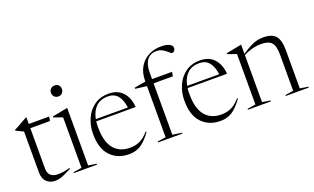

<svg xmlns="http://www.w3.org/2000/svg" viewBox="-80 -1164 2610 1596"><g transform="rotate(-20 1224.5 -366.0)"><path d="M144 -118Q144 -36 231 -36Q256.5 -36 280 -39.8Q303.5 -43.5 338 -52.5V-44Q294.5 -22.5 269.2 -11.2Q244 0 226 3.8Q208 7.5 187 7.5Q146.5 7.5 116 -20.5Q85.5 -48.5 85.5 -107.5V-466L19.5 -498.5V-504.5Q42.5 -516 56.5 -523.8Q70.5 -531.5 88.5 -542.2Q106.5 -553 141 -571.5H144V-512H324L318 -474.5H144Z M454.5 -642.5Q431.5 -642.5 418.5 -657.5Q405.5 -672.5 405.5 -692Q405.5 -711 418.5 -725.2Q431.5 -739.5 454.5 -739.5Q477.5 -739.5 490 -725.2Q502.5 -711 502.5 -692Q502.5 -672.5 490 -657.5Q477.5 -642.5 454.5 -642.5ZM489.5 -527.5V-19.5L561.5 -8V0H357.5V-8L431 -19.5V-466Q422.5 -469 399 -477.2Q375.5 -485.5 353 -493.5V-501.5L486 -527.5Z M851.5 -522Q932 -522 977 -472Q1022 -422 1027 -340.5H678.5Q675.5 -316 675.5 -288Q675.5 -161.5 726 -99.8Q776.5 -38 869 -38Q917 -38 956.2 -56Q995.5 -74 1035.5 -120.5L1042 -115.5Q991 -45 946.5 -17.5Q902 10 844 10Q743 10 680.2 -55.2Q617.5 -120.5 617.5 -250Q617.5 -323 645 -385Q672.5 -447 725 -484.5Q777.5 -522 851.5 -522ZM840 -502.5Q772 -502.5 733 -464.2Q694 -426 681.5 -359H965Q946 -502.5 840 -502.5Z M1234.5 -19.5 1316.5 -8V0H1101.5V-8L1175 -19.5V-471.5L1075 -484V-494L1175 -512V-516Q1175 -589.5 1205 -639.8Q1235 -690 1285.2 -716Q1335.5 -742 1396 -742Q1442 -742 1468.8 -728.8Q1495.5 -715.5 1495.5 -692.5Q1495.5 -679.5 1486.8 -669Q1478 -658.5 1463 -658.5Q1459 -658.5 1443.5 -673.5Q1428 -688.5 1403.2 -703.5Q1378.5 -718.5 1346.5 -718.5Q1292.5 -718.5 1263.5 -680Q1234.5 -641.5 1234.5 -570V-512H1411.5L1405 -474.5H1234.5Z M1659.5 -522Q1740 -522 1785 -472Q1830 -422 1835 -340.5H1486.5Q1483.5 -316 1483.5 -288Q1483.5 -161.5 1534 -99.8Q1584.5 -38 1677 -38Q1725 -38 1764.2 -56Q1803.5 -74 1843.5 -120.5L1850 -115.5Q1799 -45 1754.5 -17.5Q1710 10 1652 10Q1551 10 1488.2 -55.2Q1425.5 -120.5 1425.5 -250Q1425.5 -323 1453 -385Q1480.5 -447 1533 -484.5Q1585.5 -522 1659.5 -522ZM1648 -502.5Q1580 -502.5 1541 -464.2Q1502 -426 1489.5 -359H1773Q1754 -502.5 1648 -502.5Z M2231 -8 2303.5 -19.5V-343.5Q2303.5 -418 2276.2 -447Q2249 -476 2184.5 -476Q2143 -476 2101 -464.2Q2059 -452.5 2028 -435.5V-19.5L2100 -8V0H1896V-8L1969.5 -19.5V-466Q1961.5 -469 1943.5 -475Q1925.5 -481 1891.5 -493.5V-501.5L2025 -527.5H2028V-446.5Q2074 -477.5 2106.2 -493.8Q2138.5 -510 2165 -516Q2191.5 -522 2220 -522Q2297 -522 2329.5 -484Q2362 -446 2362 -358V-19.5L2434.5 -8V0H2231Z"/></g></svg>

Font: Newsreader 72pt Light
Style: Regular
Weight: 300
Designer: Hugues Gentile
Foundry: Production Type
Version: Version 1.003; ttfautohint (v1.8.3)